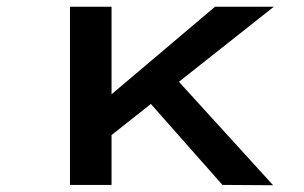

<svg xmlns="http://www.w3.org/2000/svg" viewBox="-20 -547 899 568"><path d="M298 -138 278 -241 616 -527H790ZM187 0V-527H310V0ZM638 0 394 -276 483 -334 788 1Z"/></svg>

Font: Lexend Tera Medium
Style: Regular
Weight: 500
Designer: Bonnie Shaver-Troup, Thomas Jockin
Foundry: Lexend
Version: Version 1.007